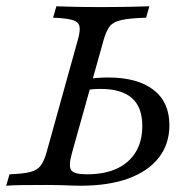

<svg xmlns="http://www.w3.org/2000/svg" viewBox="-27 -591 617 611"><path d="M-7.3 0 3.2 -36.3Q46 -37.9 68.5 -43.5Q91.1 -49.2 102 -63.3Q112.9 -77.4 121 -105.6L221 -465.3Q229 -493.5 225.8 -507.7Q222.6 -521.8 203.2 -527.4Q183.9 -533.1 141.9 -534.7L152.4 -571Q171 -570.2 206.5 -569.4Q241.9 -568.5 291.1 -568.5Q346 -568.5 385.9 -569.4Q425.8 -570.2 448.4 -571L437.9 -534.7Q386.3 -533.1 360.1 -527.4Q333.9 -521.8 322.6 -507.7Q311.3 -493.5 303.2 -465.3L202.4 -105.6Q190.3 -63.7 199.2 -50Q208.1 -36.3 249.2 -36.3Q305.6 -36.3 344.8 -54.4Q383.9 -72.6 404.8 -106.9Q425.8 -141.1 425.8 -190.3Q425.8 -250 392.7 -279Q359.7 -308.1 291.9 -308.1Q279.8 -308.1 266.9 -306.9Q254 -305.6 242.7 -303.2L251.6 -339.5Q264.5 -341.9 282.7 -343.1Q300.8 -344.4 316.9 -344.4Q410.5 -344.4 461.3 -305.2Q512.1 -266.1 512.1 -192.7Q512.1 -132.3 478.2 -89.1Q444.4 -46 381.5 -23Q318.5 0 229.8 0Q216.9 0 206 -0.4Q195.2 -0.8 183.5 -1.2Q171.8 -1.6 156.9 -2Q141.9 -2.4 121.8 -2.4Q79.8 -2.4 45.2 -2Q10.5 -1.6 -7.3 0Z"/></svg>

Font: Playfair 9pt
Style: Italic
Weight: 400
Italic angle: -15.6°
Designer: Claus Eggers Sørensen
Foundry: Claus Eggers Sørensen
Version: Version 2.001;gftools[0.9.30]